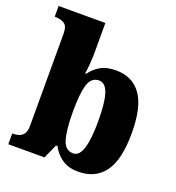

<svg xmlns="http://www.w3.org/2000/svg" viewBox="-138 -871 910 992"><g transform="rotate(20 317.0 -375.0)"><path d="M402 10Q348 10 312.5 -14.5Q277 -39 257 -78H249L214 0H15V-59H21Q36 -59 51.5 -64Q67 -69 77.5 -83.5Q88 -98 88 -129V-635Q88 -676 68 -688.5Q48 -701 19 -701H15V-760H272V-597Q272 -569 269.5 -536.5Q267 -504 263 -480H269Q289 -509 322.5 -529Q356 -549 409 -549Q499 -549 547 -482Q595 -415 595 -271Q595 -125 545.5 -57.5Q496 10 402 10ZM345 -70Q380 -70 395.5 -122.5Q411 -175 411 -272Q411 -372 395 -421Q379 -470 344 -470Q301 -470 286 -421Q271 -372 271 -271Q271 -174 286 -122Q301 -70 345 -70Z"/></g></svg>

Font: Noto Serif Myanmar SemiCondensed Black
Style: Regular
Weight: 900
Width: 4
Designer: Ben Mitchell and the Monotype Design Team
Foundry: Monotype Imaging Inc.
Version: Version 2.106; ttfautohint (v1.8.4.7-5d5b)